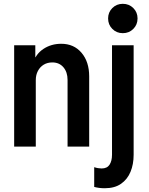

<svg xmlns="http://www.w3.org/2000/svg" viewBox="-20 -768 780 1006"><path d="M54.2 0V-530.8H165V-467.8H185.1L153.3 -436.5Q166.5 -484.4 207.3 -511.5Q248 -538.6 300.8 -538.6Q367.2 -538.6 407.2 -491.5Q447.3 -444.3 447.3 -367.7V0H334V-349.1Q334 -390.1 312.3 -415.5Q290.5 -440.9 254.4 -440.9Q228.5 -440.9 209.2 -429.2Q189.9 -417.5 178.7 -396.5Q167.5 -375.5 167.5 -348.1V0ZM528.8 218.3Q514.6 218.3 500.5 216.6Q486.3 214.8 473.6 211.4V107.9Q483.4 111.3 493.7 113Q503.9 114.7 512.7 114.7Q541 114.7 554 95Q566.9 75.2 566.9 43V-530.8H680.2V43Q680.2 92.8 663.8 132.3Q647.5 171.9 614 195.1Q580.6 218.3 528.8 218.3ZM623.5 -594.2Q590.8 -594.2 568.6 -616.5Q546.4 -638.7 546.4 -671.4Q546.4 -703.6 568.6 -725.8Q590.8 -748 623.5 -748Q656.2 -748 678.5 -725.8Q700.7 -703.6 700.7 -671.4Q700.7 -638.7 678.5 -616.5Q656.2 -594.2 623.5 -594.2Z"/></svg>

Font: Reddit Sans Condensed SemiBold
Style: Regular
Weight: 600
Designer: Stephen Hutchings
Foundry: Reddit
Version: Version 1.014